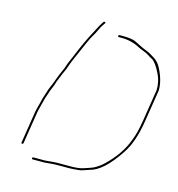

<svg xmlns="http://www.w3.org/2000/svg" viewBox="-99 -701 759 819"><g transform="rotate(15 281.0 -291.5)"><path d="M204.4 29C211.2 28.3 216.9 28 221.6 28H276.6C287.2 28 302.2 27 321.5 25C328 24.3 335.6 22.3 344.5 19C353.4 15.7 360.2 13.3 365.1 12C403.9 2.7 444.8 -34.7 487.8 -100C512.1 -135.5 529.3 -184.8 539.3 -248L561.8 -390C563.1 -417.9 555 -449.2 537.5 -483.9C528.8 -501.1 517.7 -513.7 504.1 -521.5C498.9 -524.5 493.5 -527.8 487.8 -531.5C482.1 -535.2 471.2 -540.2 455.1 -546.5C449.1 -548.8 443 -551.7 436.9 -555C430.8 -558.3 422 -562.7 410.7 -568C399.3 -573.3 379.8 -576 352.2 -576H340.2C336.9 -576 335 -574.5 334.5 -571.5C334 -568.5 335.5 -567 338.8 -567H350.8C380.1 -567 407.1 -560.3 431.6 -547C437.8 -543.7 445.8 -540.3 455.6 -536.8C465.4 -533.4 474.5 -528.8 482.8 -523C487.6 -519.7 492.8 -516.7 498.4 -514C510.3 -507.5 523.6 -489.2 538.4 -459C548.8 -437.7 553.6 -414.7 552.8 -390L530.3 -248C524.6 -212 517.4 -183.3 508.7 -162C492.4 -115.5 462.7 -71.6 419.3 -30.5C412.7 -24.2 405.2 -18.3 397.1 -13C388.9 -7.7 382.6 -4 378.3 -2C374 0 369.2 1.8 363.9 3.5C358.7 5.2 349.7 8.2 337 12.5C324.3 16.8 304.7 19 278 19H223C217.7 19 211.6 19.3 204.8 20L170.4 23H120.4C117 23 115.1 24.5 114.6 27.5C114.2 30.5 115.6 32 118.9 32H168.9ZM161.5 -388.5C164.2 -396.8 167.4 -405.5 171.2 -414.5C174.9 -423.5 178.8 -432.5 182.9 -441.5C187 -450.5 191.5 -460.7 196.3 -472C201.1 -483.3 205.8 -494.2 210.4 -504.5C215 -514.8 219.1 -523.3 222.4 -530C225.8 -536.7 229.3 -542.8 232.9 -548.5C236.4 -554.2 240.8 -562.5 245.8 -573.5C250.9 -584.5 255.6 -593 259.9 -599L266.3 -608C268.1 -610.7 267.7 -612.7 265.2 -614C262.8 -615.3 260.7 -615 259.1 -613L252.5 -603C248.2 -597 243.4 -588.3 237.9 -577C232.4 -565.7 227.5 -556.2 223.1 -548.7C218.8 -541.1 211.8 -527.2 202.3 -507C197.3 -496.3 192.4 -485.5 187.7 -474.5C182.9 -463.5 178.6 -453.2 174.7 -443.5C170.9 -433.8 166.9 -424.7 162.9 -416C158.8 -407.3 155.5 -398.7 152.8 -390C150.1 -381.3 147 -373.5 143.5 -366.5C140.1 -359.5 137 -352.3 134.1 -345C131.3 -337.7 128.8 -331.2 126.6 -325.5C124.3 -319.8 122.3 -314.2 120.4 -308.5C118.5 -302.8 115.5 -295.8 111.6 -287.3C107.7 -278.8 104 -268.7 100.7 -257C99.2 -251.7 97.6 -246.8 95.9 -242.5C94.2 -238.2 91.6 -228.8 88.2 -214.4C84.7 -200 82 -189.5 80 -183C78.6 -178.3 77.5 -173.3 76.6 -168L54 -25C53.5 -22.3 54.8 -21 57.8 -21C60.8 -21 62.5 -22.3 63 -25L85.6 -168C86.3 -172.7 87.4 -177.3 88.8 -182C90.8 -188.5 94.3 -202.2 99.3 -223C101.3 -231 103 -237 104.7 -241C106.3 -245 107.9 -249.7 109.4 -255C110.9 -260.3 112.8 -266 115.1 -272C117.4 -278 119.8 -283.8 122.4 -289.5C124.9 -295.2 127 -300.8 128.5 -306.5C130.1 -312.2 132.2 -317.8 134.7 -323.5C137.3 -329.2 139.7 -335.1 141.8 -341.2C143.9 -347.4 147.1 -354.7 151.3 -363.2C155.5 -371.7 158.9 -380.2 161.5 -388.5Z"/></g></svg>

Font: Proton
Style: LitIt
Weight: 500
Version: Version 1.017